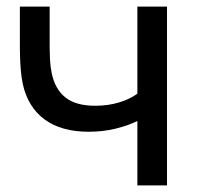

<svg xmlns="http://www.w3.org/2000/svg" viewBox="-20 -560 594 580"><path d="M395 0V-194.5Q368 -181 329.8 -171.5Q291.5 -162 248 -162Q165.5 -162 115 -199Q64.5 -236 49 -305.5Q44.5 -326.5 42.8 -349Q41 -371.5 40.5 -390Q40 -408.5 40 -417V-540H130V-417Q130 -402.5 131 -381.2Q132 -360 136 -340Q146 -290.5 177.8 -265.5Q209.5 -240.5 267.5 -240.5Q306.5 -240.5 339.5 -250.5Q372.5 -260.5 395 -277V-540H484.5V0Z"/></svg>

Font: Cns Manrope Med
Style: Regular
Weight: 500
Designer: Mikhail Sharanda
Foundry: Mikhail Sharanda
Version: Version 4.504